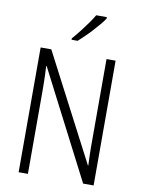

<svg xmlns="http://www.w3.org/2000/svg" viewBox="-101 -1015 797 1082"><g transform="rotate(10 297.5 -473.5)"><path d="M512 0H452L135 -616H132Q134 -587 134.5 -563Q135 -539 135.5 -519Q136 -499 136 -478V0H83V-714H144L461 -105H463Q462 -135 461 -159.5Q460 -184 460 -204.5Q460 -225 460 -243V-714H512ZM421 -939Q410 -922 393.5 -902.5Q377 -883 358 -862Q339 -841 319 -822Q299 -803 282 -787H247V-795Q269 -820 290 -847Q311 -874 329.5 -900Q348 -926 360 -947H421Z"/></g></svg>

Font: Noto Sans Bengali Condensed Light
Style: Regular
Weight: 300
Width: 3
Designer: Jelle Bosma - Monotype Design Team
Foundry: Monotype Imaging Inc.
Version: Version 2.003